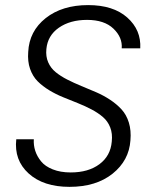

<svg xmlns="http://www.w3.org/2000/svg" viewBox="-20 -727 606 754"><path d="M492.2 -175.8Q486.8 -96.7 422.1 -44.9Q357.4 6.8 252.9 6.8Q150.4 6.8 92.5 -45.7Q34.7 -98.1 43.9 -180.2H112.8Q111.3 -156.7 118.4 -134.8Q125.5 -112.8 141.4 -93.3Q157.2 -73.7 187.3 -61.8Q217.3 -49.8 257.8 -49.8Q327.1 -49.8 370.6 -82.3Q414.1 -114.7 418.9 -170.9Q422.4 -202.1 412.8 -226.6Q403.3 -251 384.3 -267.3Q365.2 -283.7 339.8 -297.1Q314.5 -310.5 285.6 -322Q256.8 -333.5 228 -345.2Q199.2 -356.9 173.3 -372.6Q147.5 -388.2 127.9 -407.7Q108.4 -427.2 98.1 -456.5Q87.9 -485.8 90.8 -522.9Q94.7 -604.5 159.4 -655.8Q224.1 -707 326.2 -707Q424.8 -707 479.7 -658.2Q534.7 -609.4 530.8 -537.1H458Q461.4 -580.1 425.5 -614.5Q389.6 -648.9 321.8 -648.9Q255.4 -648.9 211.2 -618.2Q167 -587.4 162.1 -534.2Q159.2 -505.4 169.2 -482.4Q179.2 -459.5 198.7 -443.6Q218.3 -427.7 244.1 -414.6Q270 -401.4 299.1 -389.4Q328.1 -377.4 357.2 -365Q386.2 -352.5 412.1 -335.4Q438 -318.4 457.3 -297.4Q476.6 -276.4 486.1 -245.4Q495.6 -214.4 492.2 -175.8Z"/></svg>

Font: SVN-Poppins Light
Style: Italic
Weight: 300
Italic angle: -10°
Designer: Ninad Kale (Devanagari), Jonny Pinhorn (Latin)
Foundry: Indian Type Foundry
Version: Version 3.002 2017